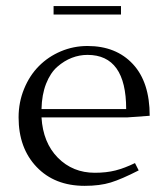

<svg xmlns="http://www.w3.org/2000/svg" viewBox="-20 -603 550 630"><path d="M41 -217.8Q41 -267.6 59.1 -311.5Q77.1 -355.5 107.7 -386.2Q138.2 -417 179.7 -434.6Q221.2 -452.1 267.1 -452.1Q360.8 -452.1 416 -392.8Q471.2 -333.5 471.2 -223.1L397.9 -217.8H116.2Q121.1 -134.8 169.9 -85.4Q218.8 -36.1 291 -36.1Q329.1 -36.1 358.9 -43.7Q388.7 -51.3 422.9 -67.9L435.1 -43.9Q378.9 -15.1 343.3 -4.2Q307.6 6.8 257.8 6.8Q159.2 6.8 100.1 -55.2Q41 -117.2 41 -217.8ZM116.2 -245.1H394Q394 -422.9 267.1 -422.9Q240.7 -422.9 215.8 -413.3Q190.9 -403.8 168.2 -384Q145.5 -364.3 131.3 -328.4Q117.2 -292.5 116.2 -245.1ZM155.8 -555.2V-583H377V-555.2Z"/></svg>

Font: Dehuti Alt
Style: Book
Weight: 400
Version: Version 1.2